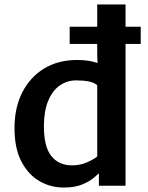

<svg xmlns="http://www.w3.org/2000/svg" viewBox="-20 -833 664 861"><path d="M292.5 -636V-713H611V-636ZM423.5 0V-72.5L416 -77V-465.5L420 -468.5L416 -589V-813H543V0ZM265.5 8Q206.5 8 156.5 -21Q106.5 -50 75.8 -109Q45 -168 45 -258.5Q45 -350 80 -418.8Q115 -487.5 178 -525.8Q241 -564 325.5 -564Q377 -564 411.5 -552.2Q446 -540.5 455.5 -532L416 -451Q402 -463 377.8 -467.8Q353.5 -472.5 321 -472.5Q281 -472.5 248.5 -450Q216 -427.5 196.8 -382.5Q177.5 -337.5 177 -271Q176 -177 209.5 -134.2Q243 -91.5 303 -91.5Q339.5 -91.5 369.5 -104.8Q399.5 -118 416 -131L435 -67.5Q423 -55 402.5 -37.2Q382 -19.5 348.8 -5.8Q315.5 8 265.5 8Z"/></svg>

Font: Merriweather Sans Medium
Style: Regular
Weight: 500
Designer: Eben Sorkin
Foundry: Eben Sorkin
Version: Version 2.001